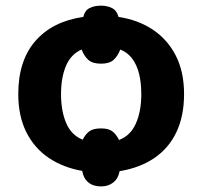

<svg xmlns="http://www.w3.org/2000/svg" viewBox="-20 -608 719 682"><path d="M633.8 -273.9Q633.8 -195.3 606.4 -138.2Q579.1 -81.1 527.8 -46.4Q476.6 -11.7 404.8 0Q400.4 25.4 382.8 39.8Q365.2 54.2 338.9 54.2Q311 54.2 293.7 39.8Q276.4 25.4 272 -1Q204.6 -12.7 153.6 -46.9Q102.5 -81.1 73.7 -138.2Q44.9 -195.3 44.9 -273.9Q44.9 -392.6 105.7 -462.4Q166.5 -532.2 275.9 -547.9Q281.2 -570.8 298.1 -579.3Q314.9 -587.9 338.9 -587.9Q360.8 -587.9 377.9 -579.3Q395 -570.8 400.9 -547.9Q470.2 -537.6 522.5 -502.9Q574.7 -468.3 604.2 -410.9Q633.8 -353.5 633.8 -273.9ZM481.9 -273.9Q481.9 -313.5 474.1 -345.5Q466.3 -377.4 449.7 -399.7Q433.1 -421.9 407.2 -432.1Q398.9 -409.7 384 -395.8Q369.1 -381.8 338.9 -381.8Q308.1 -381.8 293.2 -395.8Q278.3 -409.7 270 -432.1Q231.9 -415.5 214.4 -374Q196.8 -332.5 196.8 -273.9Q196.8 -213.4 215.3 -170.4Q233.9 -127.4 273.9 -111.8Q283.2 -130.9 297.1 -141.4Q311 -151.9 338.9 -151.9Q366.2 -151.9 379.9 -140.9Q393.6 -129.9 402.8 -110.8Q443.4 -126 462.6 -169.2Q481.9 -212.4 481.9 -273.9Z"/></svg>

Font: Wonky
Style: Regular
Weight: 400
Designer: Monotype Design Team
Foundry: Monotype Imaging Inc.
Version: Version 3.000